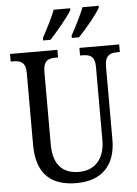

<svg xmlns="http://www.w3.org/2000/svg" viewBox="-62 -978 739 1034"><g transform="rotate(-5 308.0 -460.5)"><path d="M352 -784V-771H391C431 -812 492 -886 511 -921V-931H424C406 -886 379 -833 352 -784ZM197 -784V-771H237C275 -812 337 -886 357 -921V-931H268C251 -886 223 -833 197 -784ZM310 10C450 10 522 -72 522 -205V-601C522 -664 552 -673 592 -673H603V-714H388V-673H399C439 -673 468 -664 468 -605V-207C468 -117 422 -49 328 -49C246 -49 189 -93 189 -210V-601C189 -664 218 -673 258 -673H269V-714H13V-673H25C64 -673 94 -664 94 -605V-216C94 -53 177 10 310 10Z"/></g></svg>

Font: Noto Serif Ethiopic Cn
Style: Regular
Weight: 400
Width: 3
Designer: Monotype Design Team
Foundry: Monotype Imaging Inc.
Version: Version 2.102